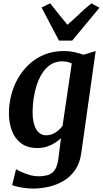

<svg xmlns="http://www.w3.org/2000/svg" viewBox="-20 -872 612 1144"><path d="M464.5 38Q456.5 99.8 427.5 141.3Q398.6 182.8 357 206.8Q315.5 230.9 268.3 241.3Q221.2 251.6 175.8 251.6Q152.9 251.6 128 248.2Q103.1 244.7 82.6 240Q62 235.3 52.4 231L75.7 136.1Q83.1 141.1 104.3 151.1Q125.4 161 153.3 169.6Q181.3 178.2 209 178.2Q245.5 178.2 270.1 169.3Q294.7 160.4 308.8 136.7Q322.9 112.9 328.5 69L343.4 -48.7Q327.5 -33.6 306.5 -20.2Q285.6 -6.8 259.6 1.6Q233.6 10 203 10Q143.7 10 106.1 -18Q68.5 -46 50.9 -93Q33.2 -140 33.2 -197.4Q33.2 -250.7 46.6 -304Q60 -357.4 86.9 -404.7Q113.8 -452 153.3 -488.9Q192.9 -525.8 245 -546.9Q297.1 -568 361.8 -568Q392.2 -568 424.3 -561.1Q456.5 -554.1 477.5 -545.6L550 -568ZM407.5 -494Q395.7 -500.2 380.8 -503.3Q365.8 -506.5 350.5 -506.5Q311.8 -506.5 282.5 -487.7Q253.3 -468.9 232.6 -437Q211.9 -405 199.1 -365.6Q186.3 -326.2 180.2 -284.1Q174.2 -242.1 174.2 -203.4Q174.2 -171.1 179.6 -145.7Q184.9 -120.2 195.3 -102.4Q205.8 -84.7 220.6 -75.3Q235.5 -65.9 254.3 -65.9Q275.3 -65.9 293.8 -73.8Q312.3 -81.7 327.2 -94.6Q342.2 -107.4 352.7 -121.7ZM227.7 -827.2 278.7 -852.2Q303.7 -821.1 329.3 -788.6Q354.9 -756.2 381.8 -724.4Q418.8 -756.2 452.5 -788.6Q486.1 -821.1 524.9 -852.2L572.3 -825.7L410.2 -630.1H331.4Z"/></svg>

Font: Merriweather 7pt Light
Style: Italic
Weight: 300
Italic angle: -7.8°
Designer: Eben Sorkin
Foundry: Eben Sorkin
Version: Version 2.200;gftools[0.9.31]